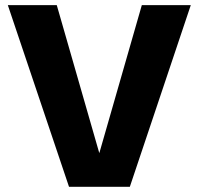

<svg xmlns="http://www.w3.org/2000/svg" viewBox="-20 -723 769 743"><path d="M247.1 0 10.3 -703.1H199.7L364.3 -130.4L528.8 -703.1H718.3L482.4 0Z"/></svg>

Font: Schibsted Grotesk ExtraBold
Style: Regular
Weight: 800
Designer: Bakken & Baeck AS, Henrik Kongsvoll
Foundry: Schibsted ASA
Version: Version 1.100; ttfautohint (v1.8.4.7-5d5b);gftools[0.9.25]